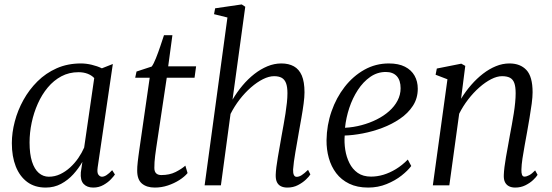

<svg xmlns="http://www.w3.org/2000/svg" viewBox="-20 -837 2494 867"><path d="M421 -81Q417.5 -57 424.5 -48Q431.5 -39 440.5 -39Q450 -39 461.5 -46.5Q473 -54 486.5 -68.5L499 -49Q494.5 -42 481.2 -27.8Q468 -13.5 447.2 -1.8Q426.5 10 401 10Q373 10 357.5 -6.5Q342 -23 345 -59L352 -106Q335 -76.5 311 -50Q287 -23.5 255.8 -6.8Q224.5 10 186.5 10Q137 10 103 -15.2Q69 -40.5 51.2 -85.5Q33.5 -130.5 33.5 -190.5Q33.5 -238 46.8 -288.5Q60 -339 85.8 -385.5Q111.5 -432 149.2 -469.5Q187 -507 236.2 -528.8Q285.5 -550.5 345.5 -550.5Q369 -550.5 394.2 -544.5Q419.5 -538.5 440 -528.5L489.5 -548ZM405.5 -484.5Q393 -497.5 375 -504.2Q357 -511 334.5 -511Q292 -511 257.2 -492.5Q222.5 -474 195.8 -442Q169 -410 150.8 -369Q132.5 -328 123 -283Q113.5 -238 113.5 -193.5Q113.5 -141.5 124.5 -107.2Q135.5 -73 155.2 -56Q175 -39 200.5 -39Q227.5 -39 251.8 -50.5Q276 -62 296.8 -81Q317.5 -100 333.5 -123.2Q349.5 -146.5 360 -170.5Z M685.5 -169.5Q682.5 -148 680.5 -133Q678.5 -118 677.8 -105.5Q677 -93 677 -78.5Q677 -62.5 685 -54.5Q693 -46.5 708.5 -46.5Q745.5 -46.5 772.8 -60.2Q800 -74 817 -89L827 -55.5Q813.5 -39 790 -24Q766.5 -9 738 0.5Q709.5 10 679 10Q642.5 10 621 -8Q599.5 -26 599.5 -66.5Q599.5 -74 600 -84.2Q600.5 -94.5 602 -106.2Q603.5 -118 605 -130.8Q606.5 -143.5 608.5 -156.5L656 -486H590.5L596.5 -514L665 -536.5Q673.5 -547.5 684 -573.8Q694.5 -600 704.2 -629Q714 -658 720.5 -678H758.5L739.5 -537.5H865.5L858.5 -486H733Z M1277.5 10Q1261 10 1249 4.2Q1237 -1.5 1230.8 -14Q1224.5 -26.5 1225 -47.5Q1225.5 -62 1228 -82.8Q1230.5 -103.5 1234.8 -127.8Q1239 -152 1243.5 -177.5Q1248 -203 1252 -226.5Q1256 -250 1260.8 -275Q1265.5 -300 1269.2 -325Q1273 -350 1275.5 -373.2Q1278 -396.5 1278 -416Q1278 -445 1271.5 -461.8Q1265 -478.5 1251.8 -485.8Q1238.5 -493 1218 -493Q1194.5 -493 1167.5 -479.5Q1140.5 -466 1113.2 -442.2Q1086 -418.5 1062.2 -387.8Q1038.5 -357 1021 -322.5L977.5 0H904L1007 -758L946.5 -773L951.5 -799.5L1071.5 -817L1087.5 -806.5L1030 -387Q1050 -421 1075 -450.8Q1100 -480.5 1128.5 -502.8Q1157 -525 1187.8 -537.8Q1218.5 -550.5 1250.5 -550.5Q1283.5 -550.5 1307 -537.5Q1330.5 -524.5 1342.8 -496Q1355 -467.5 1355 -420Q1355 -399 1351 -368.8Q1347 -338.5 1341 -304.8Q1335 -271 1329.5 -240Q1326 -218.5 1321.8 -195.2Q1317.5 -172 1313.8 -149.5Q1310 -127 1307.2 -107Q1304.5 -87 1303.5 -71.5Q1303 -55.5 1307 -47Q1311 -38.5 1319.5 -38.5Q1330.5 -38.5 1342.2 -46Q1354 -53.5 1371 -70L1381.5 -49.5Q1376 -40 1361.2 -26Q1346.5 -12 1325.2 -1Q1304 10 1277.5 10Z M1837 -87.5Q1822 -67 1793.2 -44.2Q1764.5 -21.5 1725.8 -5.8Q1687 10 1642.5 10Q1593 10 1557 -7.5Q1521 -25 1498.2 -55Q1475.5 -85 1464.8 -123.5Q1454 -162 1454.5 -204Q1455.5 -272 1477 -334Q1498.5 -396 1536.5 -444.8Q1574.5 -493.5 1625.2 -522Q1676 -550.5 1736 -550.5Q1779.5 -550.5 1808.5 -535.8Q1837.5 -521 1852 -495.2Q1866.5 -469.5 1866.5 -436.5Q1866.5 -393 1844.5 -359.2Q1822.5 -325.5 1786.2 -300.8Q1750 -276 1706.2 -259.5Q1662.5 -243 1618 -234.5Q1573.5 -226 1536.5 -225Q1534 -193.5 1539 -161Q1544 -128.5 1557.8 -100.8Q1571.5 -73 1595.5 -56.2Q1619.5 -39.5 1655.5 -39.5Q1683.5 -39.5 1711.8 -48Q1740 -56.5 1768 -73.5Q1796 -90.5 1821.5 -116.5ZM1722 -512Q1684 -512 1652 -489.8Q1620 -467.5 1596 -430.8Q1572 -394 1557.2 -349.5Q1542.5 -305 1538 -260Q1576 -262 1612.5 -271.8Q1649 -281.5 1681 -297.5Q1713 -313.5 1737.2 -335Q1761.5 -356.5 1775.2 -382.8Q1789 -409 1789 -438.5Q1789 -474 1771.8 -493Q1754.5 -512 1722 -512Z M2062 -391Q2082.5 -424.5 2107.8 -453.5Q2133 -482.5 2161.2 -504.2Q2189.5 -526 2219.5 -538.2Q2249.5 -550.5 2280.5 -550.5Q2329.5 -550.5 2357.2 -520.8Q2385 -491 2385 -420.5Q2385 -399.5 2381 -369Q2377 -338.5 2371.2 -304.8Q2365.5 -271 2360 -240Q2355 -211.5 2349.2 -180.5Q2343.5 -149.5 2339.2 -121Q2335 -92.5 2334.5 -71.5Q2334 -56 2337.2 -47.8Q2340.5 -39.5 2348 -39.5Q2358 -39.5 2370 -46Q2382 -52.5 2396.5 -67.5L2407.5 -47.5Q2402 -38 2387.5 -24.2Q2373 -10.5 2352.2 -0.2Q2331.5 10 2306.5 10Q2290.5 10 2278.8 4.2Q2267 -1.5 2260.5 -14Q2254 -26.5 2255 -47.5Q2255.5 -62 2258 -82.8Q2260.5 -103.5 2264.8 -127.8Q2269 -152 2273.8 -177.5Q2278.5 -203 2282.5 -226.5Q2287 -250 2291.5 -275Q2296 -300 2300 -325Q2304 -350 2306.2 -373.2Q2308.5 -396.5 2308.5 -416Q2308.5 -445 2302.5 -461.8Q2296.5 -478.5 2283 -485.8Q2269.5 -493 2247 -493Q2224.5 -493 2198 -479.5Q2171.5 -466 2144.8 -442.5Q2118 -419 2094.2 -388.2Q2070.5 -357.5 2053.5 -323.5L2009 0H1934.5L2000.5 -479L1947 -499.5L1952.5 -527.5L2063 -549.5L2081 -539.5Z"/></svg>

Font: Merriweather 60pt Light
Style: Italic
Weight: 300
Italic angle: -7.8°
Version: Version 2.101